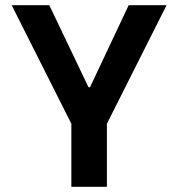

<svg xmlns="http://www.w3.org/2000/svg" viewBox="-20 -720 684 740"><path d="M392 0V-243L622 -700H476L327 -384H321L170 -700H25L255 -243V0Z"/></svg>

Font: Be Vietnam
Style: Bold
Weight: 700
Designer: Gabriel Lam
Foundry: TypeRant
Version: Version 4.000